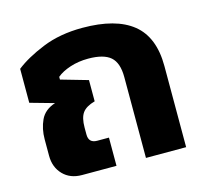

<svg xmlns="http://www.w3.org/2000/svg" viewBox="-85 -646 797 743"><g transform="rotate(-15 313.5 -275.0)"><path d="M156 0Q109 0 80.5 -29.5Q52 -59 52 -105V-171Q52 -213 68 -247.5Q84 -282 127 -296L31 -323V-459Q74 -493 144 -521.5Q214 -550 304 -550Q438 -550 505.5 -495.5Q573 -441 573 -325V0H412V-324Q412 -381 384.5 -405Q357 -429 295 -429Q256 -429 222.5 -418Q189 -407 169 -390V-379L277 -348V-263Q241 -253 227 -233.5Q213 -214 213 -175V-147Q213 -113 247 -113H294V0Z"/></g></svg>

Font: Kanit SemiBold
Style: Regular
Weight: 600
Designer: Katatrad Team
Foundry: CadsonDemak
Version: Version 2.000; ttfautohint (v1.8.3)